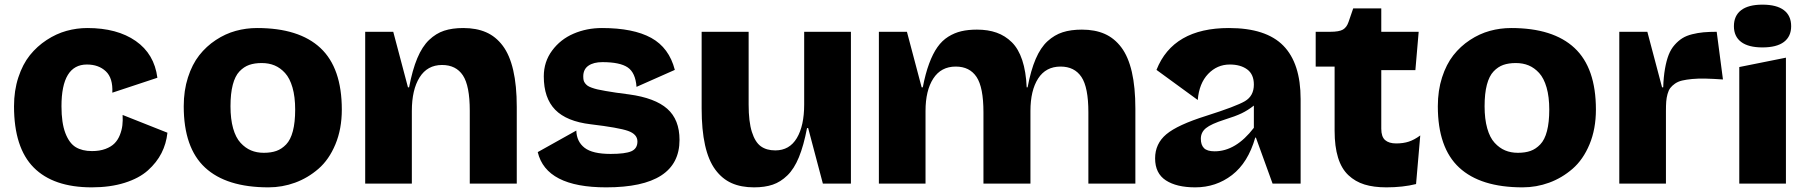

<svg xmlns="http://www.w3.org/2000/svg" viewBox="-20 -786 7725 822"><path d="M243.2 -331.1Q243.2 -259.8 259.8 -216.3Q276.4 -172.9 304.2 -156Q332 -139.2 374 -139.2Q406.7 -139.2 431.4 -148.4Q456.1 -157.7 470.5 -172.4Q484.9 -187 493.2 -208Q501.5 -229 503.9 -249.5Q506.3 -270 504.9 -293.9L696.8 -217.8Q691.9 -170.9 671.4 -130.6Q650.9 -90.3 613.3 -56.6Q575.7 -22.9 513.9 -3.4Q452.1 16.1 373 16.1Q208.5 16.1 124.3 -68.8Q40 -153.8 40 -331.1Q40 -398.4 58.6 -454.8Q77.1 -511.2 107.9 -549.6Q138.7 -587.9 179.7 -614.7Q220.7 -641.6 264.6 -653.8Q308.6 -666 354 -666Q481.4 -666 561 -610.6Q640.6 -555.2 653.8 -453.1L460.9 -389.2Q463.9 -451.7 433.1 -480.7Q402.3 -509.8 352.1 -509.8Q243.2 -509.8 243.2 -331.1Z M1129.4 16.1Q949.2 16.1 857.9 -68.6Q766.6 -153.3 766.6 -331.1Q766.6 -398.4 784.7 -454.6Q802.7 -510.7 833 -549.3Q863.3 -587.9 904.1 -614.7Q944.8 -641.6 989.3 -653.8Q1033.7 -666 1080.6 -666Q1260.3 -666 1351.8 -580.6Q1443.4 -495.1 1443.4 -316.9Q1443.4 -233.9 1416 -168.2Q1388.7 -102.5 1343.3 -63.2Q1297.9 -23.9 1243.2 -3.9Q1188.5 16.1 1129.4 16.1ZM1109.4 -131.8Q1140.6 -131.8 1163.3 -139.9Q1186 -147.9 1205.1 -167.7Q1224.1 -187.5 1233.9 -224.9Q1243.7 -262.2 1243.7 -316.9Q1243.7 -371.6 1232.2 -411.4Q1220.7 -451.2 1200.4 -473.4Q1180.2 -495.6 1155.5 -505.9Q1130.9 -516.1 1100.6 -516.1Q1069.8 -516.1 1046.9 -508.1Q1023.9 -500 1005.1 -480.2Q986.3 -460.4 976.6 -423.1Q966.8 -385.7 966.8 -331.1Q966.8 -276.4 978 -236.6Q989.3 -196.8 1009.8 -174.6Q1030.3 -152.3 1054.7 -142.1Q1079.1 -131.8 1109.4 -131.8Z M1543.5 -649.9H1663.6L1726.6 -412.1H1731.4Q1745.6 -486.8 1766.6 -536.9Q1787.6 -586.9 1817.1 -615Q1846.7 -643.1 1881.3 -654.5Q1916 -666 1963.4 -666Q2019.5 -666 2061 -647.9Q2102.5 -629.9 2132.3 -590.3Q2162.1 -550.8 2177.2 -485.4Q2192.4 -419.9 2192.4 -328.1V0H1991.2V-312Q1991.2 -418.9 1961.7 -463.4Q1932.1 -507.8 1872.6 -507.8Q1809.6 -507.8 1776.4 -454.8Q1743.2 -401.9 1743.2 -311V0H1543.5Z M2889.2 -187Q2889.2 16.1 2575.2 16.1Q2317.9 16.1 2282.2 -134.8L2447.3 -227.1Q2448.7 -179.7 2482.7 -153.3Q2516.6 -127 2594.2 -127Q2656.7 -127 2682.9 -138.4Q2709 -149.9 2709 -180.2Q2709 -211.4 2668.7 -225.6Q2628.4 -239.7 2509.3 -253.9Q2405.8 -266.1 2356.9 -316.2Q2308.1 -366.2 2308.1 -459Q2308.1 -521.5 2343.8 -569.6Q2379.4 -617.7 2435.5 -641.8Q2491.7 -666 2557.1 -666Q2691.4 -666 2768.1 -623.8Q2844.7 -581.5 2869.1 -486.8L2705.1 -414.1Q2700.7 -474.6 2667.5 -497.3Q2634.3 -520 2559.1 -520Q2521 -520 2499 -504.6Q2477.1 -489.3 2477.1 -459Q2477.1 -449.7 2478.5 -442.9Q2480 -436 2484.6 -429.9Q2489.3 -423.8 2495.1 -419.4Q2501 -415 2513.2 -410.6Q2525.4 -406.2 2537.8 -403.3Q2550.3 -400.4 2572.8 -396.5Q2595.2 -392.6 2616.9 -389.4Q2638.7 -386.2 2673.3 -381.8Q2784.2 -366.7 2836.7 -320.3Q2889.2 -273.9 2889.2 -187Z M2983.9 -649.9H3185.1V-337.9Q3185.1 -265.1 3199 -221.2Q3212.9 -177.2 3237.3 -159.7Q3261.7 -142.1 3299.3 -142.1Q3359.9 -142.1 3391.4 -194.8Q3422.9 -247.6 3422.9 -338.9V-649.9H3623V0H3502.9L3439.9 -237.8H3435.1Q3420.9 -163.1 3400.4 -113Q3379.9 -63 3350.8 -34.9Q3321.8 -6.8 3288.1 4.6Q3254.4 16.1 3208 16.1Q3152.8 16.1 3112.3 -2Q3071.8 -20 3042.5 -59.6Q3013.2 -99.1 2998.5 -164.6Q2983.9 -230 2983.9 -321.8Z M3742.7 -649.9H3862.8L3925.8 -412.1H3930.7Q3941.9 -470.7 3957.8 -513.4Q3973.6 -556.2 3993.4 -584.2Q4013.2 -612.3 4039.8 -628.9Q4066.4 -645.5 4095.7 -652.3Q4125 -659.2 4162.6 -659.2Q4210 -659.2 4246.6 -646.2Q4283.2 -633.3 4311.8 -605.2Q4340.3 -577.1 4356.4 -528.6Q4372.6 -480 4375.5 -412.1H4379.4Q4393.1 -484.9 4414.1 -533.7Q4435.1 -582.5 4464.8 -609.6Q4494.6 -636.7 4529.5 -647.9Q4564.5 -659.2 4611.8 -659.2Q4668 -659.2 4709.5 -640.9Q4751 -622.6 4780.8 -583Q4810.5 -543.5 4825.7 -478Q4840.8 -412.6 4840.8 -320.8V0H4639.6V-305.2Q4639.6 -412.1 4609.9 -456.5Q4580.1 -501 4520.5 -501Q4457.5 -501 4424.6 -450Q4391.6 -398.9 4391.6 -311V0H4190.4V-305.2Q4190.4 -412.1 4160.9 -456.5Q4131.3 -501 4071.8 -501Q4008.8 -501 3975.6 -449.7Q3942.4 -398.4 3942.4 -311V0H3742.7Z M5144 -290Q5272 -330.6 5310.1 -353Q5348.1 -375.5 5348.1 -423.8Q5348.1 -467.8 5319.6 -488.8Q5291 -509.8 5245.1 -509.8Q5190.9 -509.8 5152.3 -469.5Q5113.8 -429.2 5107.9 -357.9L4931.2 -486.8Q5002 -666 5241.2 -666Q5400.4 -666 5474.4 -590.3Q5548.3 -514.6 5548.3 -361.8V0H5428.2L5356.9 -196.8H5354Q5323.2 -89.4 5254.6 -36.6Q5186 16.1 5097.2 16.1Q5017.1 16.1 4971.2 -13.9Q4925.3 -43.9 4925.3 -107.9Q4925.3 -170.9 4973.4 -211.2Q5021.5 -251.5 5144 -290ZM5121.1 -191.9Q5121.1 -165.5 5134.5 -151.9Q5147.9 -138.2 5180.2 -138.2Q5271 -138.2 5348.1 -238.8V-334Q5322.8 -314 5295.9 -301Q5269 -288.1 5223.1 -273.9Q5165 -255.4 5143.1 -237.5Q5121.1 -219.7 5121.1 -191.9Z M5893.6 -234.9Q5893.6 -200.7 5909.9 -186.3Q5926.3 -171.9 5957.5 -171.9Q5987.8 -171.9 6011.5 -179.7Q6035.2 -187.5 6060.5 -206.1L6042.5 2Q5985.8 16.1 5915.5 16.1Q5861.3 16.1 5821.8 3.9Q5782.2 -8.3 5752.7 -36.1Q5723.1 -64 5708.5 -111.3Q5693.8 -158.7 5693.8 -226.1V-501H5612.8V-649.9H5674.8Q5713.4 -649.9 5729.5 -659.4Q5745.6 -668.9 5753.4 -691.9L5773.4 -750H5893.6V-649.9H6053.7L6039.6 -485.8H5893.6Z M6498.5 16.1Q6318.4 16.1 6227.1 -68.6Q6135.7 -153.3 6135.7 -331.1Q6135.7 -398.4 6153.8 -454.6Q6171.9 -510.7 6202.1 -549.3Q6232.4 -587.9 6273.2 -614.7Q6314 -641.6 6358.4 -653.8Q6402.8 -666 6449.7 -666Q6629.4 -666 6720.9 -580.6Q6812.5 -495.1 6812.5 -316.9Q6812.5 -233.9 6785.2 -168.2Q6757.8 -102.5 6712.4 -63.2Q6667 -23.9 6612.3 -3.9Q6557.6 16.1 6498.5 16.1ZM6478.5 -131.8Q6509.8 -131.8 6532.5 -139.9Q6555.2 -147.9 6574.2 -167.7Q6593.3 -187.5 6603 -224.9Q6612.8 -262.2 6612.8 -316.9Q6612.8 -371.6 6601.3 -411.4Q6589.8 -451.2 6569.6 -473.4Q6549.3 -495.6 6524.7 -505.9Q6500 -516.1 6469.7 -516.1Q6439 -516.1 6416 -508.1Q6393.1 -500 6374.3 -480.2Q6355.5 -460.4 6345.7 -423.1Q6335.9 -385.7 6335.9 -331.1Q6335.9 -276.4 6347.2 -236.6Q6358.4 -196.8 6378.9 -174.6Q6399.4 -152.3 6423.8 -142.1Q6448.2 -131.8 6478.5 -131.8Z M6912.6 -649.9H7032.7L7095.7 -412.1H7100.6Q7102.1 -456.5 7108.2 -491.5Q7114.3 -526.4 7124 -551.3Q7133.8 -576.2 7149.7 -594Q7165.5 -611.8 7182.9 -622.6Q7200.2 -633.3 7224.6 -639.4Q7249 -645.5 7273.2 -647.7Q7297.4 -649.9 7329.6 -649.9L7356.4 -445.8Q7314 -448.7 7282 -449.5Q7250 -450.2 7224.6 -447.8Q7199.2 -445.3 7181.6 -441.2Q7164.1 -437 7151.1 -428Q7138.2 -418.9 7130.9 -409.2Q7123.5 -399.4 7119.1 -383.3Q7114.7 -367.2 7113.5 -351.1Q7112.3 -335 7112.3 -311V0H6912.6Z M7525.4 -583Q7465.3 -583 7434.3 -606.4Q7403.3 -629.9 7403.3 -673.8Q7403.3 -718.8 7434.3 -742.4Q7465.3 -766.1 7525.4 -766.1Q7586.4 -766.1 7617.4 -742.4Q7648.4 -718.8 7648.4 -673.8Q7648.4 -629.9 7617.4 -606.4Q7586.4 -583 7525.4 -583ZM7626 0H7426.3V-499L7626 -539.1Z"/></svg>

Font: Mayenne Sans Regular
Style: Regular
Weight: 600
Width: 6
Designer: Jérémy Landes — Studio Triple
Foundry: Jérémy Landes — Studio Triple
Version: Version 1.001;hotconv 1.0.109;makeotfexe 2.5.65596